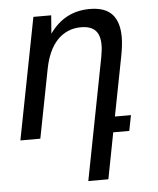

<svg xmlns="http://www.w3.org/2000/svg" viewBox="-54 -606 710 861"><g transform="rotate(-5 301.0 -176.0)"><path d="M414.6 -338.9Q417.5 -354.5 419.2 -368.7Q420.9 -382.8 420.9 -395Q420.9 -439.9 399.9 -460.9Q378.9 -481.9 335.9 -481.9Q303.2 -481.9 276.4 -470.2Q249.5 -458.5 228.5 -436.3Q207.5 -414.1 193.1 -381.8Q178.7 -349.6 170.9 -309.1L110.8 0H21L127.4 -546.9H207.5L201.2 -464.8Q268.6 -560.1 381.8 -560.1Q450.2 -560.1 482.2 -525.4Q514.2 -490.7 514.2 -422.4Q514.2 -403.8 511.7 -383.1Q509.3 -362.3 504.9 -338.9L452.6 -69.8H524.9L511.2 0H439L398.9 208H308.6Z"/></g></svg>

Font: Hack
Style: Italic
Weight: 400
Italic angle: -11°
Monospace: yes
Designer: Christopher Simpkins
Foundry: Christopher Simpkins
Version: Version 2.019; ttfautohint (v1.4.1) -l 4 -r 80 -G 350 -x 0 -